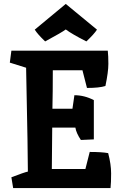

<svg xmlns="http://www.w3.org/2000/svg" viewBox="-20 -958 635 978"><path d="M249 -600Q249 -486 247 -404H349L359 -473Q410 -473 458 -448V-248L392 -245Q368 -281 364 -308H246Q244 -168 244 -97H415L437 -184Q499 -184 531 -178Q546 -121 546 -74.5Q546 -28 543 0H47L38 -55Q103 -80 122 -84Q121 -143 120 -250Q116 -490 113 -613L30 -639L38 -700H529Q532 -673 532 -632.5Q532 -592 517 -520Q486 -510 423 -510L400 -600ZM420 -747Q347 -784 315 -808Q297 -794 210 -747Q172 -783 157 -807L315 -938L474 -807Q460 -785 420 -747Z"/></svg>

Font: Inika
Style: Bold
Weight: 700
Version: Version 1.001